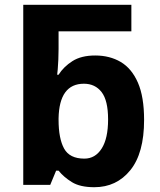

<svg xmlns="http://www.w3.org/2000/svg" viewBox="-20 -780 673 810"><path d="M377.9 9.8Q317.9 9.8 283.2 -11.7Q248.5 -33.2 227.1 -60.1H216.8L191.9 0H78.1V-759.8H534.2V-647.9H227.1V-573.2Q227.1 -551.8 226.1 -528.6Q225.1 -505.4 223.6 -487.8Q222.2 -470.2 221.2 -464.8H227.1Q248.5 -498.5 285.6 -522.2Q322.8 -545.9 381.8 -545.9Q442.9 -545.9 489.3 -518.6Q535.6 -491.2 561.8 -431.4Q587.9 -371.6 587.9 -273.9Q587.9 -133.8 529.8 -62Q471.7 9.8 377.9 9.8ZM335.9 -110.8Q381.8 -110.8 408.9 -153.3Q436 -195.8 436 -275.9Q436 -356 408.7 -391.4Q381.3 -426.8 334 -426.8Q230 -426.8 227.1 -280.8V-274.9Q227.1 -195.3 250.5 -153.1Q273.9 -110.8 335.9 -110.8Z"/></svg>

Font: Open Sans
Style: Bold
Weight: 700
Designer: Monotype Design Team
Foundry: Monotype Imaging Inc.
Version: Version 3.000; ttfautohint (v1.8.4)